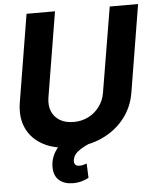

<svg xmlns="http://www.w3.org/2000/svg" viewBox="-61 -779 847 1034"><g transform="rotate(-5 362.5 -262.5)"><path d="M571.3 -727.5H724.6L647 -255.4Q633.8 -175.8 585.9 -116Q538.1 -56.2 464.6 -22.9Q391.1 10.3 300.8 10.3Q210.4 10.3 148.2 -22.9Q85.9 -56.2 58.3 -116Q30.8 -175.8 43.9 -255.4L121.6 -727.5H275.4L199.7 -268.1Q192.9 -226.6 205.8 -194.3Q218.8 -162.1 249 -143.6Q279.3 -125 323.7 -125Q368.7 -125 404.5 -143.6Q440.4 -162.1 464.1 -194.3Q487.8 -226.6 494.6 -268.1ZM292 203.1Q245.1 203.1 217.3 179Q189.5 154.8 189 109.4Q188 80.1 199.5 50.8Q210.9 21.5 233.6 -2.9Q256.3 -27.3 290 -41.5L395 -0.5Q359.4 15.1 335.4 33.2Q311.5 51.3 307.1 76.7Q303.7 93.8 311 103.3Q318.4 112.8 335.4 112.3Q347.2 112.8 356.9 109.4Q366.7 106 374 104L377 181.6Q362.8 189.5 341.1 196.3Q319.3 203.1 292 203.1Z"/></g></svg>

Font: Inter Tight
Style: Bold Italic
Weight: 700
Italic angle: -9.39999°
Designer: Rasmus Andersson
Foundry: rsms
Version: Version 3.004